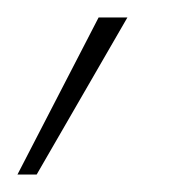

<svg xmlns="http://www.w3.org/2000/svg" viewBox="-95 -77 218 220"><path d="M-75 123 18 -57H51L-53 123Z"/></svg>

Font: DM Sans 28pt Thin
Style: Italic
Weight: 250
Italic angle: -10°
Version: Version 4.004;gftools[0.9.30]